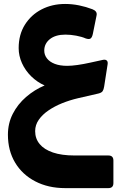

<svg xmlns="http://www.w3.org/2000/svg" viewBox="-20 -576 620 970"><path d="M309.7 374.4Q223.6 374.4 158.1 340.2Q92.6 306.1 56.3 245.5Q20 184.9 20 104.2Q20 47.2 44.7 -1.1Q69.4 -49.4 111.8 -86.1Q154.3 -122.8 205.4 -144.3Q168 -160.8 138 -190.1Q108 -219.5 91.1 -256.7Q74.3 -293.9 74.3 -332.9Q74.3 -401.1 105.8 -451.2Q137.4 -501.4 190.4 -528.7Q243.5 -556 309.1 -556Q344.1 -556 379.4 -548.9Q414.6 -541.7 447.2 -529.2Q459.4 -524.5 465 -516.5Q470.6 -508.5 467.5 -496.1L449 -404.5Q445 -386.5 437.4 -381.4Q429.9 -376.3 413.5 -381.6Q393.5 -390.5 364.9 -395.8Q336.2 -401.1 310.7 -401.1Q260.6 -401.1 232.1 -378.4Q203.6 -355.6 203.6 -320.5Q203.6 -298.6 217.1 -281.1Q230.6 -263.5 256.6 -253.4Q282.5 -243.4 319.6 -243.4Q341.5 -243.4 371.7 -247.7Q401.9 -252 435.2 -259.4Q468.6 -266.9 500.5 -273.7Q512.6 -276.1 519.2 -270.4Q525.7 -264.6 523.7 -251.4L506.2 -138.9Q503.9 -123.6 498.5 -115.5Q493.1 -107.4 477.1 -103.5L373.2 -79.6Q332.4 -70 294 -54.6Q255.6 -39.1 224.9 -18.1Q194.1 2.9 175.9 29.1Q157.6 55.3 157.6 86.6Q157.6 124.3 180.4 151.8Q203.1 179.3 247.3 194.4Q291.5 209.5 356.7 209.5H527.4Q552.9 209.5 552.9 235V348.9Q552.9 374.4 527.4 374.4Z"/></svg>

Font: Rubik Light
Style: Italic
Weight: 300
Italic angle: -12°
Designer: Hubert and Fischer
Foundry: Hubert and Fischer
Version: Version 2.300;gftools[0.9.30]